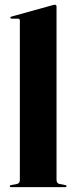

<svg xmlns="http://www.w3.org/2000/svg" viewBox="-20 -768 306 788"><path d="M212 -742V-30.5Q212 -23 214.8 -18.8Q217.5 -14.5 224 -13L247 -8.5Q250.5 -8 251.8 -6.8Q253 -5.5 253 -4Q253 -2 251.8 -1Q250.5 0 248 0H24.5Q23 0 21.5 -1Q20 -2 20 -4Q20 -5.5 21.5 -6.8Q23 -8 26.5 -8.5L49.5 -13Q56 -14.5 58.8 -18.8Q61.5 -23 61.5 -30.5V-684Q61.5 -687.5 59.5 -689.5Q57.5 -691.5 53.5 -691.5H27.5Q24.5 -691.5 23.5 -692.8Q22.5 -694 22.5 -695.5Q22.5 -697.5 23.8 -698.5Q25 -699.5 27 -700L193 -746Q198.5 -747.5 200.5 -748Q202.5 -748.5 205 -748.5Q208.5 -748.5 210.2 -746.5Q212 -744.5 212 -742Z"/></svg>

Font: Fraunces 120pt
Style: Bold
Weight: 700
Version: Version 1.000;[b76b70a41]